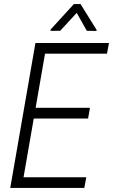

<svg xmlns="http://www.w3.org/2000/svg" viewBox="-20 -922 555 942"><path d="M403.3 -52.2 393.6 0H69.8L79.1 -52.2ZM210 -710.9 86.4 0H30.3L153.8 -710.9ZM421.4 -393.1 412.1 -340.3H128.9L138.7 -393.1ZM514.6 -710.9 504.9 -658.7H184.1L193.4 -710.9ZM375 -902.3 453.6 -775.9V-770L405.8 -771L356.4 -858.9L275.4 -771L228 -770.5L228.5 -777.3L342.3 -901.9Z"/></svg>

Font: Roboto Condensed Light
Style: Italic
Weight: 300
Italic angle: -12°
Designer: Christian Robertson
Foundry: Google
Version: Version 3.0; 2020